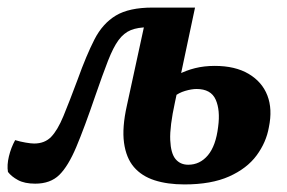

<svg xmlns="http://www.w3.org/2000/svg" viewBox="-32 -478 757 507"><path d="M455 9Q410 9 376 -2Q342 -13 321.5 -37Q301 -61 295.5 -101Q290 -141 303 -199L351 -420L360 -406Q332 -406 313.5 -398.5Q295 -391 281 -372Q267 -353 253 -317Q239 -281 220 -226Q191 -141 169.5 -90Q148 -39 124.5 -16Q101 7 61 7Q33 7 15.5 -2.5Q-2 -12 -11 -24Q-14 -42 -8.5 -65Q-3 -88 8 -108Q21 -104 35.5 -101.5Q50 -99 58 -99Q86 -99 103 -116.5Q120 -134 135.5 -171.5Q151 -209 173 -268Q196 -332 217.5 -374Q239 -416 274 -437Q309 -458 371 -458H483L430 -208Q416 -144 417.5 -108.5Q419 -73 431.5 -58Q444 -43 465 -43Q496 -43 517 -68Q538 -93 544 -143Q550 -187 537.5 -215Q525 -243 487 -243Q474 -243 457 -238Q440 -233 428 -223L438 -281Q459 -292 483 -298Q507 -304 535 -304Q589 -304 624.5 -283Q660 -262 674 -226Q688 -190 678 -142Q671 -102 645.5 -67.5Q620 -33 573 -12Q526 9 455 9Z"/></svg>

Font: Vollkorn SemiBold
Style: Italic
Weight: 600
Italic angle: -11°
Designer: Friedrich Althausen
Foundry: Friedrich Althausen
Version: Version 5.000